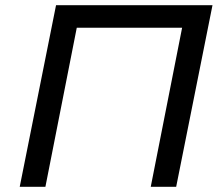

<svg xmlns="http://www.w3.org/2000/svg" viewBox="-20 -720 861 740"><path d="M56 0 196 -700H799L659 0H561L687 -639L706 -613H251L281 -639L155 0Z"/></svg>

Font: MOST Montserrat Medium
Style: Italic
Weight: 500
Italic angle: -11.3°
Designer: Julieta Ulanovsky
Foundry: Julieta Ulanovsky
Version: Version 8.000;March 11, 2024;FontCreator 15.0.0.2926 64-bit